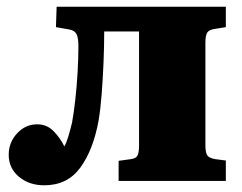

<svg xmlns="http://www.w3.org/2000/svg" viewBox="-20 -540 723 573"><path d="M112 13Q67 13 36.5 -12.5Q6 -38 6 -78Q6 -115 31 -142Q56 -169 91 -169Q120 -169 140 -148.5Q160 -128 172 -103Q178 -113 184 -133Q190 -153 195 -174Q200 -201 204.5 -240.5Q209 -280 211.5 -323Q214 -366 214 -402Q214 -427 208.5 -438Q203 -449 187 -452L147 -459L149 -520H654V-459L623 -454Q605 -452 599 -443.5Q593 -435 593 -413V-107Q593 -85 598.5 -76.5Q604 -68 623 -65L654 -61V0H334V-60L370 -65Q386 -67 390.5 -76Q395 -85 395 -108V-446H291Q291 -403 289 -354.5Q287 -306 283.5 -260Q280 -214 274 -179Q258 -92 219.5 -39.5Q181 13 112 13Z"/></svg>

Font: Literata 36pt ExtraBold
Style: Regular
Weight: 800
Designer: Latin by Veronika Burian and Jose Scaglione. Greek by Irene Vlachou. Cyrillic by Vera Evstafieva.
Foundry: TypeTogether
Version: Version 3.002